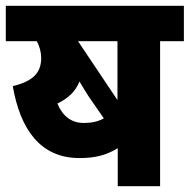

<svg xmlns="http://www.w3.org/2000/svg" viewBox="-20 -642 654 662"><path d="M532 -500H614V-622H0V-500H107C116 -483 122 -463 122 -442C122 -390 93 -362 24 -345C50 -196 119 -97 254 -97C306 -97 345 -106 386 -131V0H532ZM385 -500V-297L249 -500ZM286 -309 338 -234C319 -223 296 -218 269 -218C225 -218 195 -243 178 -285C215 -303 241 -327 254 -361C265 -342 276 -325 286 -309Z"/></svg>

Font: Noto Sans SemiCondensed ExtraBold
Style: Italic
Weight: 800
Width: 4
Italic angle: -12°
Designer: Monotype Design Team
Foundry: Monotype Imaging Inc.
Version: Version 2.013